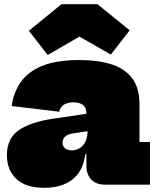

<svg xmlns="http://www.w3.org/2000/svg" viewBox="-20 -883 744 918"><path d="M484 0Q440.5 0 416.8 -24Q393 -48 393 -92V-187L407 -207L399 -263L393 -289V-341Q393 -361.5 384.2 -373Q375.5 -384.5 361.2 -389.2Q347 -394 331 -394Q308.5 -394 289.2 -384.8Q270 -375.5 263 -349L36 -376Q44.5 -440.5 79 -490.2Q113.5 -540 181.8 -568Q250 -596 360 -596Q446 -596 510.5 -576.2Q575 -556.5 611 -510Q647 -463.5 647 -384V-204H697V0ZM193 15Q102.5 15 57.8 -27.8Q13 -70.5 13 -141Q13 -222 70.8 -261.2Q128.5 -300.5 238 -316L420 -343V-259L335 -246Q305 -242.5 292 -230.5Q279 -218.5 279 -201Q279 -183 291.5 -173.5Q304 -164 324 -164Q341.5 -164 358.8 -173.2Q376 -182.5 387.5 -204Q399 -225.5 399 -263L422 -146H388Q377 -63 325.2 -24Q273.5 15 193 15ZM446 -863 600 -738 510 -622 360 -708 208 -620 118 -736 274 -863Z"/></svg>

Font: Hepta Slab ExtraLight Black
Style: Regular
Weight: 900
Version: Version 1.102